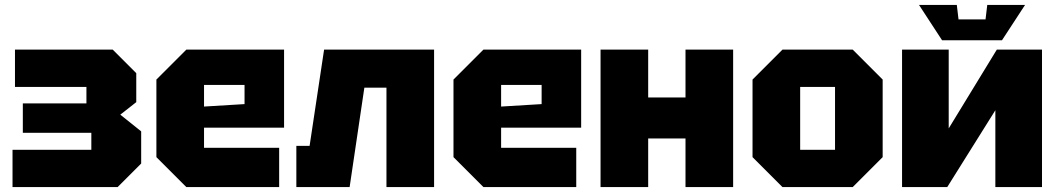

<svg xmlns="http://www.w3.org/2000/svg" viewBox="-20 -762 4308 782"><path d="M555 -96 459 0H31V-152H352V-221H73V-341H332V-408H41V-560H439L535 -464V-346L470 -295L555 -227Z M617 -122V-438L739 -560H1137V-242H811V-160H1117V0H739ZM811 -328 976 -338V-416H811Z M1748 -560V0H1554V-405H1464L1404 0H1187V-168H1241L1300 -560Z M1827 -122V-438L1949 -560H2347V-242H2021V-160H2327V0H1949ZM2021 -328 2186 -338V-416H2021Z M2426 0V-560H2620V-365H2772V-560H2966V0H2772V-198H2620V0Z M3045 -122V-438L3167 -560H3453L3575 -438V-122L3453 0H3167ZM3239 -152H3381V-408H3239Z M4224 0H4034V-313L3838 0H3654V-560H3844V-239L4040 -560H4224ZM4001 -742H4155L4061 -598H3817L3723 -742H3877L3884 -683H3994Z"/></svg>

Font: Tektur ExtraBold
Style: Regular
Weight: 800
Designer: Adam Jagosz
Foundry: Adam Jagosz
Version: Version 1.005;gftools[0.9.30]